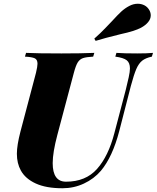

<svg xmlns="http://www.w3.org/2000/svg" viewBox="-20 -990 836 1024"><path d="M673 -625Q673 -655 656 -668.5Q639 -682 595 -688L601 -708Q640 -705 712 -705Q765 -705 796 -708L790 -688Q757 -681 738.5 -666.5Q720 -652 707 -622Q694 -592 678 -532L616 -291Q580 -153 518 -79Q481 -36 427.5 -11Q374 14 313 14Q226 14 170.5 -11.5Q115 -37 91 -81Q70 -119 70 -170Q70 -215 89 -288L172 -602Q180 -636 180 -650Q180 -672 165.5 -679Q151 -686 113 -688L119 -708Q177 -705 308 -705Q412 -705 483 -708L477 -688Q440 -686 422.5 -680Q405 -674 394.5 -657Q384 -640 374 -602L286 -271Q261 -177 261 -120Q261 -21 332 -21Q437 -21 497.5 -89Q558 -157 590 -280L651 -512Q660 -548 666.5 -578Q673 -608 673 -625ZM578 -878Q607 -910 626.5 -928Q646 -946 669 -958Q691 -970 715 -970Q734 -970 750.5 -961.5Q767 -953 777 -935Q784 -922 784 -908Q784 -889 770 -872Q756 -855 732 -842Q698 -824 624 -808Q534 -786 490 -772L483 -784Q517 -814 544 -842.5Q571 -871 578 -878Z"/></svg>

Font: Playfair Display SC Black
Style: Italic
Weight: 900
Italic angle: -14°
Designer: Claus Eggers Sørensen
Foundry: Claus Eggers Sørensen
Version: Version 1.200; ttfautohint (v1.6)